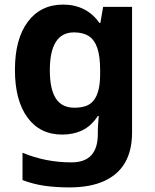

<svg xmlns="http://www.w3.org/2000/svg" viewBox="-20 -576 673 836"><path d="M255 -556Q305 -556 345 -536Q385 -516 413 -476H417L429 -546H555V1Q555 79 524.5 132Q494 185 433 212.5Q372 240 282 240Q224 240 174.5 233Q125 226 78 208V89Q128 110 181.5 120.5Q235 131 291 131Q349 131 377.5 100Q406 69 406 7V-4Q406 -21 407.5 -39Q409 -57 410 -71H406Q378 -28 339 -9Q300 10 251 10Q154 10 99.5 -64.5Q45 -139 45 -272Q45 -406 101 -481Q157 -556 255 -556ZM302 -435Q250 -435 223.5 -394Q197 -353 197 -270Q197 -188 223 -147.5Q249 -107 304 -107Q333 -107 354 -114.5Q375 -122 388.5 -139.5Q402 -157 409 -185Q416 -213 416 -253V-271Q416 -330 404 -366Q392 -402 367 -418.5Q342 -435 302 -435Z"/></svg>

Font: Noto Sans Cham
Style: Regular
Weight: 400
Designer: Monotype Design Team
Foundry: Monotype Imaging Inc.
Version: Version 2.002